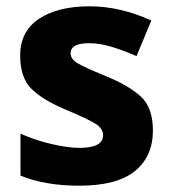

<svg xmlns="http://www.w3.org/2000/svg" viewBox="-20 -579 544 609"><path d="M465 -165Q465 -238 426.5 -273Q388 -308 317 -337Q246 -366 225 -379Q204 -392 204 -410Q204 -442 263 -442Q296 -442 334 -430.5Q372 -419 413 -401L460 -514Q361 -559 264 -559Q164 -559 104 -519.5Q44 -480 44 -403Q44 -333 79.5 -297.5Q115 -262 189 -231Q265 -199 286 -184.5Q307 -170 307 -150Q307 -110 232 -110Q196 -110 144 -122Q92 -134 45 -155V-22Q122 10 232 10Q351 10 408 -36.5Q465 -83 465 -165Z"/></svg>

Font: Noto Sans UI Extra
Style: Regular
Weight: 800
Designer: Monotype Design Team
Foundry: Monotype Imaging Inc.
Version: Version 1.901